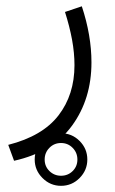

<svg xmlns="http://www.w3.org/2000/svg" viewBox="-20 -253 368 613"><path d="M90.8 256.3Q90.8 221.7 115.7 197Q140.6 172.4 174.8 172.4Q209.5 172.4 234.1 197Q258.8 221.7 258.8 256.3Q258.8 290.5 234.1 315.4Q209.5 340.3 174.8 340.3Q140.6 340.3 115.7 315.4Q90.8 290.5 90.8 256.3ZM122.6 256.3Q122.6 278.3 137.9 293.2Q153.3 308.1 174.8 308.1Q196.8 308.1 211.9 293.2Q227.1 278.3 227.1 256.3Q227.1 234.4 211.9 219Q196.8 203.6 174.8 203.6Q152.8 203.6 137.7 219Q122.6 234.4 122.6 256.3ZM24.9 260.3 6.3 209.5Q115.7 181.6 166.7 115.5Q217.8 49.3 217.8 -44.9Q217.8 -84 210 -126.5Q202.1 -168.9 187.5 -214.8L241.2 -232.9Q272 -140.1 272 -53.7Q272 63 210.2 147.9Q148.4 232.9 24.9 260.3Z"/></svg>

Font: Vazirmatn UI ExtraLight
Style: Regular
Weight: 200
Designer: Saber Rastikerdar
Foundry: Saber Rastikerdar
Version: Version 33.003